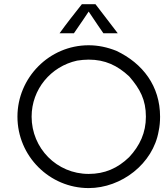

<svg xmlns="http://www.w3.org/2000/svg" viewBox="-20 -913 824 940"><path d="M414.1 -856.4C450.2 -802.7 473.6 -767.6 486.3 -750H556.6C538.1 -774.4 520.5 -797.9 502 -821.3C483.4 -845.7 464.8 -869.1 447.3 -892.6H380.9C343.8 -845.7 306.6 -798.8 271.5 -750H341.8C377.9 -802.7 402.3 -837.9 414.1 -856.4ZM763.7 -341.8C763.7 -491.2 679.7 -602.5 549.8 -664.1C505.9 -681.6 460.9 -691.4 414.1 -691.4C220.7 -691.4 65.4 -532.2 65.4 -341.8C65.4 -148.4 222.7 7.8 414.1 7.8C574.2 7.8 729.5 -111.3 756.8 -271.5C761.7 -293.9 763.7 -317.4 763.7 -341.8ZM694.3 -341.8C694.3 -263.7 665 -200.2 612.3 -143.6C555.7 -88.9 492.2 -61.5 414.1 -61.5C257.8 -61.5 134.8 -187.5 134.8 -341.8C134.8 -475.6 228.5 -587.9 357.4 -616.2C376 -619.1 394.5 -621.1 414.1 -621.1C494.1 -621.1 554.7 -592.8 612.3 -539.1C666 -477.5 694.3 -423.8 694.3 -341.8Z"/></svg>

Font: My Font
Style: Regular
Weight: 400
Designer: Alfredo Marco Pradil
Version: Version 0.001